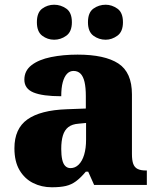

<svg xmlns="http://www.w3.org/2000/svg" viewBox="-20 -782 666 812"><path d="M199 10Q156 10 120 -8Q84 -26 62.5 -62.5Q41 -99 41 -155Q41 -238 96 -277Q151 -316 262 -320L343 -323V-375Q343 -412 337.5 -435.5Q332 -459 320.5 -470.5Q309 -482 291 -482Q275 -482 263.5 -470Q252 -458 245.5 -434.5Q239 -411 239 -375Q160 -375 121.5 -391Q83 -407 83 -445Q83 -483 113.5 -506.5Q144 -530 195.5 -540.5Q247 -551 308 -551Q423 -551 480.5 -513.5Q538 -476 538 -383V-131Q538 -104 543.5 -89Q549 -74 562 -67.5Q575 -61 597 -61H601V0H378L353 -56H343Q321 -30 301.5 -15.5Q282 -1 258.5 4.5Q235 10 199 10ZM278 -71Q298 -71 313 -86Q328 -101 336 -128Q344 -155 344 -191V-262L313 -259Q285 -257 269 -244.5Q253 -232 246 -209Q239 -186 239 -152Q239 -126 243 -107.5Q247 -89 256 -80Q265 -71 278 -71ZM427 -614Q398 -614 375 -631Q352 -648 352 -688Q352 -729 375 -745.5Q398 -762 427 -762Q453 -762 476.5 -745.5Q500 -729 500 -688Q500 -648 476.5 -631Q453 -614 427 -614ZM209 -614Q181 -614 158.5 -631Q136 -648 136 -688Q136 -729 158.5 -745.5Q181 -762 209 -762Q237 -762 260.5 -745.5Q284 -729 284 -688Q284 -648 260.5 -631Q237 -614 209 -614Z"/></svg>

Font: Noto Serif Hebrew Black
Style: Regular
Weight: 900
Version: Version 2.003